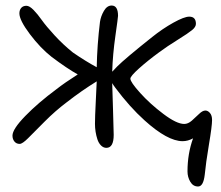

<svg xmlns="http://www.w3.org/2000/svg" viewBox="-20 -556 796 691"><path d="M50.8 -38.1Q39.1 -38.1 32 -46.6Q24.9 -55.2 24.9 -67.9Q24.9 -91.3 71.3 -138.9Q117.7 -186.5 183.1 -234.9Q212.9 -258.3 259.8 -288.1Q221.2 -309.6 166 -351.1Q125 -383.3 87.4 -433.3Q49.8 -483.4 49.8 -507.8Q49.8 -520 56.4 -527.6Q63 -535.2 75.2 -535.2Q85.9 -535.2 100.6 -520.3Q115.2 -505.4 130.6 -483.6Q146 -461.9 176.5 -428.7Q207 -395.5 242.2 -367.2Q287.6 -335.9 328.1 -314Q329.6 -393.6 339.8 -477.1Q342.8 -497.6 354 -516.8Q365.2 -536.1 381.8 -536.1Q404.8 -536.1 404.8 -499Q404.8 -493.7 395.3 -426.8Q385.7 -359.9 383.8 -297.9Q395 -309.1 401.9 -316.9Q430.2 -345.2 527.8 -422.9Q564.9 -452.6 604 -474.4Q643.1 -496.1 661.1 -496.1Q685.1 -496.1 685.1 -470.2Q685.1 -459 671.4 -447.8Q657.7 -436.5 619.6 -412.8Q581.5 -389.2 553.2 -368.2Q511.2 -337.4 480.2 -309.6Q449.2 -281.7 449.2 -272.9Q449.2 -260.7 484.6 -221.4Q520 -182.1 567.9 -146Q615.7 -109.9 643.1 -109.9Q656.7 -109.9 670.4 -121.8Q684.1 -133.8 696.5 -146Q709 -158.2 719.2 -158.2Q728 -158.2 735.6 -149.4Q743.2 -140.6 743.2 -124Q743.2 -102.5 731.9 -35.4Q720.7 31.7 716.8 73.2Q711.9 115.2 692.9 115.2Q674.8 115.2 664.8 98.1Q654.8 81.1 654.8 61Q654.8 -2.9 674.8 -58.1Q656.2 -47.9 637.2 -47.9Q583 -47.9 500 -123Q446.8 -170.9 395 -240.2Q387.7 -250 383.8 -256.8Q384.3 -237.3 386.7 -163.3Q389.2 -89.4 389.2 -70.8Q389.2 -23.9 362.8 -23.9Q352.1 -23.9 343.5 -32.5Q335 -41 330.6 -54.4Q326.2 -67.9 324 -82Q321.8 -96.2 321.8 -109.9Q321.8 -135.3 324.5 -186.8Q327.1 -238.3 328.1 -263.2Q273.4 -229.5 220.2 -188Q179.2 -157.2 140.4 -118.2Q101.6 -79.1 81.1 -58.6Q60.5 -38.1 50.8 -38.1Z"/></svg>

Font: Shantell Sans Irregular Bouncy
Style: Regular
Weight: 300
Designer: Stephen Nixon, Anya Danilova, Shantell Martin
Foundry: Arrow Type
Version: Version 1.006;[9816181b4]